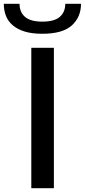

<svg xmlns="http://www.w3.org/2000/svg" viewBox="-76 -992 447 1012"><path d="M89 -740H208V0H89ZM147 -814Q93 -814 55 -825.5Q17 -837 -8 -858Q-33 -879 -44.5 -908Q-56 -937 -56 -972H27Q27 -928 56 -903Q85 -878 147 -878Q210 -878 239 -903Q268 -928 268 -972H351Q351 -902 302.5 -858Q254 -814 147 -814Z"/></svg>

Font: Encode Sans Wide
Style: Medium
Weight: 500
Designer: Pablo Impallari, Andres Torresi
Foundry: Pablo Impallari, Andres Torresi
Version: Version 1.000; ttfautohint (v1.00) -l 8 -r 50 -G 200 -x 14 -